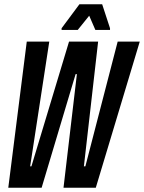

<svg xmlns="http://www.w3.org/2000/svg" viewBox="-20 -884 678 904"><path d="M19 0 106 -688H212L122 -101H128L305 -688H442L375 -101H382L534 -688H638L431 0H279L342 -535H336L176 0ZM270 -743V-751L354 -864H461L498 -751V-743H429L400 -810L346 -743Z"/></svg>

Font: Saira Ultra Condensed
Style: Bold Italic
Weight: 700
Width: 1
Italic angle: -12°
Designer: Hector Gatti with collaboration of the Omnibus-Type team
Foundry: Omnibus-Type
Version: Version 1.001; ttfautohint (v1.8)